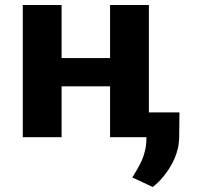

<svg xmlns="http://www.w3.org/2000/svg" viewBox="-20 -548 792 767"><path d="M574.8 0V-528H419.7V-316H226.1V-528H71V0H226.1V-203H419.7V0ZM508.8 161 590.2 199C605.6 187 619.7 173.2 632.5 157.5C665.3 117.5 695.8 64 695.8 -3L696.9 -99H564.9V4C564.9 74.5 535.5 115.2 508.8 161Z"/></svg>

Font: Asimov
Style: Wid
Weight: 500
Designer: Google
Version: Version 2.000980; 2014